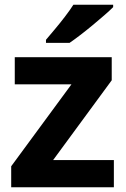

<svg xmlns="http://www.w3.org/2000/svg" viewBox="-20 -786 528 806"><path d="M458 0H27V-88L280 -432H42V-546H449V-449L203 -114H458ZM455 -756Q441 -742 418 -722Q395 -702 368.5 -680Q342 -658 316.5 -638.5Q291 -619 272 -606H173V-619Q189 -638 210.5 -663.5Q232 -689 253 -716.5Q274 -744 288 -766H455Z"/></svg>

Font: Noto Sans Lisu
Style: Regular
Weight: 400
Designer: Monotype Design Team. David Williams.
Foundry: Monotype Imaging Inc.
Version: Version 2.102